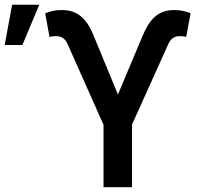

<svg xmlns="http://www.w3.org/2000/svg" viewBox="-27 -779 852 799"><path d="M403.8 0H522.4V-260.7L673.3 -595.5C683.2 -617.5 698.5 -628.6 720.9 -628.6C730.5 -628.6 744.3 -627.1 747.9 -625.7L766.3 -724.4C744.3 -732.6 721.9 -737.2 698.2 -737.2C630.7 -737.2 595.2 -699.6 565.3 -627.1L463.8 -385.7L362.9 -630C329.5 -713.1 286.6 -737.2 229 -737.2C203.1 -737.2 182.9 -732.6 160.9 -723.4L179 -625.7C182.5 -627.1 197.1 -628.6 206 -628.6C228.7 -628.6 244 -618.6 254.3 -595.5L403.8 -259.6ZM-7.5 -591.6H66.1L136.4 -759.2H23.4Z"/></svg>

Font: Magic Ui Pro Semi Bold
Style: Regular
Weight: 600
Designer: Stefan Endress, Andreas Faust
Version: Version 1.000;FEAKit 1.0